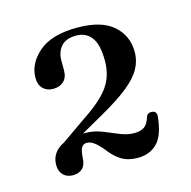

<svg xmlns="http://www.w3.org/2000/svg" viewBox="-65 -777 488 491"><g transform="rotate(-15 179.0 -531.0)"><path d="M79.5 -422 63 -432 132.5 -480.5Q167.5 -503.5 188 -523.5Q208.5 -543.5 217.2 -564.8Q226 -586 226 -612.5Q226 -655.5 211.5 -674.5Q197 -693.5 171.5 -693.5Q144 -693.5 131.2 -678.8Q118.5 -664 118.5 -642V-615Q118.5 -597 108 -587Q97.5 -577 80 -577Q63.5 -577 53.2 -587.2Q43 -597.5 43 -616Q43 -653.5 77 -683Q111 -712.5 179 -712.5Q243 -712.5 274.2 -685Q305.5 -657.5 305.5 -614.5Q305.5 -591 294 -570.2Q282.5 -549.5 255.8 -528Q229 -506.5 182 -480ZM36.5 -387Q36.5 -414 59 -430.5Q81.5 -447 128 -447Q151.5 -447 172.5 -438.8Q193.5 -430.5 213 -422.2Q232.5 -414 251 -414Q268 -414 277.8 -421Q287.5 -428 292.5 -445Q294 -450.5 298.2 -453Q302.5 -455.5 307 -455Q322 -454.5 319.5 -437.5Q314.5 -390 294.8 -370.2Q275 -350.5 243 -350.5Q218 -350.5 200 -361.5Q182 -372.5 164.5 -396.5Q153 -409.5 144.2 -415.5Q135.5 -421.5 126.5 -421.5Q117 -421.5 112.5 -413.8Q108 -406 107 -388.5Q106.5 -369 97.2 -359.8Q88 -350.5 71.5 -350.5Q56 -350.5 46.2 -360.2Q36.5 -370 36.5 -387Z"/></g></svg>

Font: Fraunces 28pt
Style: Regular
Weight: 400
Version: Version 1.000;[b76b70a41]